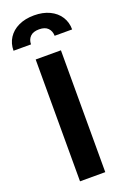

<svg xmlns="http://www.w3.org/2000/svg" viewBox="-212 -992 691 1047"><g transform="rotate(-20 133.0 -468.0)"><path d="M206.4 0H59.9V-707H206.4ZM133.1 -936.3Q184.3 -936.3 222.6 -918Q260.9 -899.8 281.8 -867.4Q302.8 -835.1 302.8 -793.1H201.3Q200.8 -820.5 184.1 -837.9Q167.4 -855.3 133.1 -855.3Q98 -855.3 81.1 -837.7Q64.2 -820.1 64.2 -793.1H-37.3Q-37.3 -835.1 -16.4 -867.4Q4.4 -899.8 42.9 -918Q81.4 -936.3 133.1 -936.3Z"/></g></svg>

Font: Pretendard JP Variable
Style: Regular
Weight: 400
Designer: Base glyphs from Inter by Rasmus Andersson; Hangul glyphs from Noto Sans CJK(Source Han Sans) by Jang Soo-young and Kang
Foundry: Kil Hyung-jin
Version: Version 1.307;Glyphs 3.2 (3192)